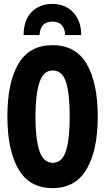

<svg xmlns="http://www.w3.org/2000/svg" viewBox="-20 -958 540 986"><path d="M250 8Q368 8 425 -89.5Q482 -187 482 -358Q482 -532 425.5 -629Q369 -726 250 -726Q131 -726 74.5 -630.5Q18 -535 18 -359Q18 -187 74.5 -89.5Q131 8 250 8ZM251 -122Q202 -122 182 -184.5Q162 -247 162 -358Q162 -470 182 -533Q202 -596 250 -596Q300 -596 319 -536.5Q338 -477 338 -358Q338 -246 319 -184Q300 -122 251 -122ZM249 -938Q314 -938 355.5 -895Q397 -852 397 -778H315Q311 -847 249 -847Q187 -847 183 -778H101Q102 -857 143.5 -897.5Q185 -938 249 -938Z"/></svg>

Font: Noto Sans Mono Condensed Extra
Style: Regular
Weight: 800
Width: 3
Designer: Monotype Design Team
Foundry: Monotype Imaging Inc.
Version: Version 1.900